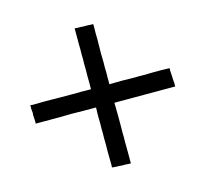

<svg xmlns="http://www.w3.org/2000/svg" viewBox="-88 -661 665 623"><g transform="rotate(30 245.0 -349.5)"><path d="M245.1 -393.6Q259.8 -408.2 274.4 -423.8Q290 -438.5 304.7 -453.1Q315.4 -464.8 327.1 -475.6Q337.9 -486.3 348.6 -498Q358.4 -507.8 368.2 -517.6Q377.9 -526.4 387.7 -536.1Q388.7 -535.2 390.6 -534.2Q391.6 -533.2 392.6 -531.2Q396.5 -528.3 400.4 -524.4Q404.3 -520.5 409.2 -516.6Q411.1 -514.6 414.1 -511.7Q417 -509.8 419.9 -506.8Q422.9 -503.9 426.8 -501Q429.7 -497.1 433.6 -494.1Q432.6 -493.2 430.7 -491.2Q429.7 -490.2 427.7 -488.3Q422.9 -483.4 418 -478.5Q413.1 -473.6 407.2 -467.8Q396.5 -457 384.8 -445.3Q374 -434.6 362.3 -422.9Q351.6 -412.1 339.8 -400.4Q329.1 -389.6 317.4 -377.9Q310.5 -371.1 303.7 -364.3Q296.9 -357.4 289.1 -349.6Q304.7 -335 319.3 -320.3Q335 -304.7 349.6 -290Q360.4 -278.3 372.1 -267.6Q382.8 -255.9 394.5 -245.1Q404.3 -235.4 414.1 -225.6Q423.8 -215.8 433.6 -206.1Q432.6 -204.1 430.7 -203.1Q429.7 -202.1 427.7 -200.2Q423.8 -197.3 419.9 -193.4Q416 -189.5 412.1 -185.5Q409.2 -183.6 406.2 -180.7Q403.3 -178.7 401.4 -175.8Q397.5 -172.9 394.5 -169.9Q390.6 -167 387.7 -164.1Q386.7 -165 384.8 -166Q383.8 -167 382.8 -168.9Q366.2 -184.6 349.6 -201.2Q334 -217.8 317.4 -233.4Q306.6 -245.1 294.9 -255.9Q284.2 -267.6 272.5 -278.3Q265.6 -285.2 258.8 -292Q252 -299.8 245.1 -306.6Q229.5 -291 214.8 -276.4Q200.2 -261.7 184.6 -247.1Q173.8 -235.4 163.1 -224.6Q151.4 -212.9 140.6 -202.1Q130.9 -192.4 121.1 -182.6Q111.3 -172.9 101.6 -163.1Q100.6 -165 99.6 -166Q97.7 -167 96.7 -168.9Q92.8 -171.9 88.9 -175.8Q85 -179.7 81.1 -182.6Q78.1 -185.5 76.2 -188.5Q73.2 -190.4 70.3 -193.4Q67.4 -196.3 63.5 -199.2Q60.5 -203.1 56.6 -206.1Q58.6 -207 59.6 -209Q61.5 -210 62.5 -210.9Q79.1 -227.5 94.7 -244.1Q111.3 -260.7 127.9 -276.4Q139.6 -288.1 150.4 -298.8Q162.1 -310.5 172.9 -321.3Q179.7 -329.1 187.5 -335.9Q194.3 -342.8 201.2 -349.6Q186.5 -365.2 170.9 -379.9Q156.2 -395.5 140.6 -410.2Q129.9 -421.9 118.2 -432.6Q107.4 -444.3 95.7 -455.1Q85.9 -464.8 76.2 -474.6Q66.4 -484.4 56.6 -494.1Q58.6 -495.1 59.6 -497.1Q61.5 -498 62.5 -499Q66.4 -502.9 70.3 -506.8Q74.2 -510.7 78.1 -513.7Q81.1 -516.6 83 -518.6Q85.9 -521.5 88.9 -524.4Q91.8 -527.3 95.7 -530.3Q98.6 -533.2 101.6 -536.1Q103.5 -535.2 104.5 -534.2Q105.5 -532.2 107.4 -531.2Q123 -514.6 139.6 -499Q156.2 -482.4 171.9 -465.8Q183.6 -455.1 194.3 -444.3Q205.1 -432.6 216.8 -421.9Q220.7 -418 224.6 -414.1Q227.5 -410.2 231.4 -407.2Q235.4 -403.3 238.3 -400.4Q241.2 -396.5 245.1 -393.6Z"/></g></svg>

Font: LeFont
Style: Light
Weight: 300
Designer: Leryon MEDIA
Version: Version 1.0